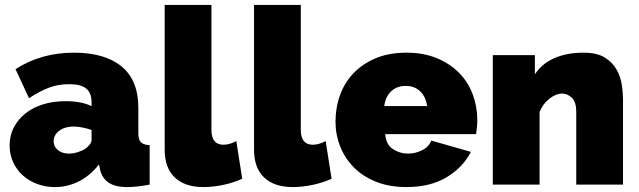

<svg xmlns="http://www.w3.org/2000/svg" viewBox="-20 -750 2595 780"><path d="M203 10Q164 10 130 -3Q96 -16 71.5 -38.5Q47 -61 33 -92Q19 -123 19 -159Q19 -199 36 -232Q53 -265 83 -289Q113 -313 154.5 -326Q196 -339 246 -339Q310 -339 352 -319V-335Q352 -372 330.5 -390Q309 -408 261 -408Q216 -408 178 -393.5Q140 -379 98 -351L43 -469Q147 -536 280 -536Q406 -536 474 -480Q542 -424 542 -312V-210Q542 -183 552 -172.5Q562 -162 588 -160V0Q562 5 539 7.5Q516 10 498 10Q447 10 420.5 -8.5Q394 -27 386 -63L382 -82Q347 -37 301 -13.5Q255 10 203 10ZM260 -126Q277 -126 295 -131.5Q313 -137 327 -146Q338 -154 345 -163.5Q352 -173 352 -183V-222Q335 -228 315 -232Q295 -236 279 -236Q244 -236 221 -219Q198 -202 198 -176Q198 -154 215.5 -140Q233 -126 260 -126Z M649 -730H839V-222Q839 -162 888 -162Q900 -162 914 -166Q928 -170 940 -177L964 -24Q930 -8 887.5 1Q845 10 807 10Q731 10 690 -29Q649 -68 649 -142Z M1012 -730H1202V-222Q1202 -162 1251 -162Q1263 -162 1277 -166Q1291 -170 1303 -177L1327 -24Q1293 -8 1250.5 1Q1208 10 1170 10Q1094 10 1053 -29Q1012 -68 1012 -142Z M1631 10Q1562 10 1508 -11.5Q1454 -33 1417.5 -70Q1381 -107 1362 -155Q1343 -203 1343 -256Q1343 -313 1361.5 -364Q1380 -415 1416.5 -453Q1453 -491 1506.5 -513.5Q1560 -536 1631 -536Q1701 -536 1755 -513.5Q1809 -491 1845.5 -453.5Q1882 -416 1900.5 -366.5Q1919 -317 1919 -263Q1919 -248 1917.5 -232.5Q1916 -217 1914 -205H1545Q1548 -163 1576 -144.5Q1604 -126 1637 -126Q1668 -126 1695.5 -140Q1723 -154 1732 -179L1893 -133Q1861 -70 1794.5 -30Q1728 10 1631 10ZM1715 -319Q1710 -357 1687 -379Q1664 -401 1628 -401Q1592 -401 1569 -379Q1546 -357 1541 -319Z M2511 0H2321V-296Q2321 -335 2303.5 -352.5Q2286 -370 2263 -370Q2239 -370 2212 -349Q2185 -328 2172 -295V0H1982V-526H2153V-448Q2181 -491 2231.5 -513.5Q2282 -536 2351 -536Q2405 -536 2436.5 -516.5Q2468 -497 2484.5 -468Q2501 -439 2506 -406Q2511 -373 2511 -346Z"/></svg>

Font: Raleway
Style: Heavy
Weight: 900
Designer: Matt McInerney, Pablo Impallari, Rodrigo Fuenzalida
Foundry: Matt McInerney, Pablo Impallari, Rodrigo Fuenzalida
Version: Version 2.001; ttfautohint (v0.8) -G 200 -r 50